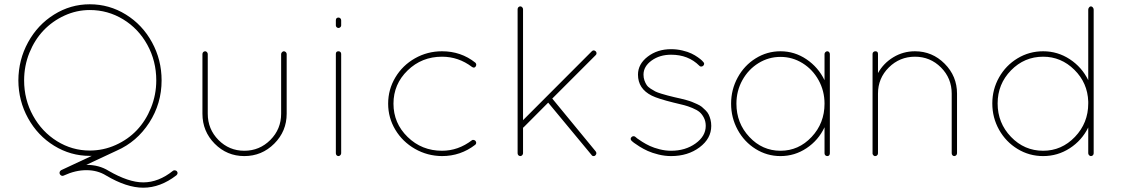

<svg xmlns="http://www.w3.org/2000/svg" viewBox="-20 -730 5261 898"><path d="M807.1 70.8Q814.9 80.1 805.2 89.8Q730 147.9 649.9 147.9Q572.3 147.9 476.1 90.8Q436 65.9 383.8 65.9Q333 65.9 278.8 90.8Q271 94.7 264.6 89.8Q258.3 85 258.5 77.9Q258.8 70.8 266.1 65.9L409.2 -1H399.9Q310.1 -1 233.2 -48.3Q156.2 -95.7 111.3 -177Q66.4 -258.3 65.9 -354Q66.4 -450.2 111.3 -532.2Q156.2 -614.3 233.2 -662.1Q310.1 -710 399.9 -710Q491.2 -710 568.6 -662.1Q646 -614.3 690.9 -532.2Q735.8 -450.2 735.8 -354Q735.8 -245.6 678 -156.2Q620.1 -66.9 526.9 -25.9L383.8 41Q443.4 41 487.8 68.8Q581.5 123 649.9 123Q721.7 123 789.1 68.8Q792.5 65.9 798.3 66.7Q804.2 67.4 807.1 70.8ZM92.8 -354Q92.8 -264.6 134.5 -189Q176.3 -113.3 246.8 -69.6Q317.4 -25.9 399.9 -25.9Q463.4 -25.9 521 -51.8Q578.6 -77.6 620.1 -121.3Q661.6 -165 686.3 -226.1Q710.9 -287.1 710.9 -354Q710.9 -444.3 669.2 -520.3Q627.4 -596.2 555.9 -639.6Q484.4 -683.1 399.9 -683.1Q338.4 -683.1 281.7 -657.2Q225.1 -631.3 183.6 -587.6Q142.1 -543.9 117.4 -482.9Q92.8 -421.9 92.8 -354Z M926.8 -198.2V-477.1Q926.8 -482.4 930.4 -486.3Q934.1 -490.2 939.9 -490.2Q944.3 -490.2 948 -486.1Q951.7 -481.9 951.7 -477.1V-198.2Q951.7 -126 1001.7 -75.4Q1051.8 -24.9 1122.6 -24.9Q1193.8 -24.9 1244.4 -75.4Q1294.9 -126 1294.9 -198.2V-477.1Q1294.9 -481.9 1299.1 -486.1Q1303.2 -490.2 1307.6 -490.2Q1312.5 -490.2 1316.7 -486.3Q1320.8 -482.4 1320.8 -477.1V-198.2Q1320.8 -116.2 1262.7 -58.1Q1204.6 0 1122.6 0Q1041.5 0 984.1 -57.9Q926.8 -115.7 926.8 -198.2Z M1550.8 -13.2V-478Q1550.8 -490.2 1563.5 -490.2Q1568.4 -490.2 1572 -486.8Q1575.7 -483.4 1575.7 -478V-13.2Q1575.7 -8.3 1571.8 -4.2Q1567.9 0 1563.5 0Q1557.6 0 1554.2 -3.9Q1550.8 -7.8 1550.8 -13.2ZM1550.8 -610.8V-634.8Q1550.8 -647.9 1563.5 -647.9Q1567.9 -647.9 1571.8 -644.3Q1575.7 -640.6 1575.7 -634.8V-610.8Q1575.7 -606.4 1571.8 -602.8Q1567.9 -599.1 1563.5 -599.1Q1558.1 -599.1 1554.4 -602.8Q1550.8 -606.4 1550.8 -610.8Z M1795.4 -245.1Q1795.4 -311.5 1829.1 -367.9Q1862.8 -424.3 1920.9 -457.3Q1979 -490.2 2047.4 -490.2Q2136.2 -490.2 2203.1 -437Q2211.4 -428.7 2204.1 -418Q2197.8 -410.2 2187.5 -417Q2124.5 -464.8 2047.4 -464.8Q1952.6 -464.8 1886.5 -400.6Q1820.3 -336.4 1820.3 -245.1Q1820.3 -153.8 1886.5 -89.4Q1952.6 -24.9 2047.4 -24.9Q2123 -24.9 2187.5 -74.2Q2190.9 -76.7 2196 -75.4Q2201.2 -74.2 2204.1 -70.8Q2210.9 -61 2203.1 -53.2Q2134.3 0 2047.4 0Q1979 -0.5 1920.9 -33.7Q1862.8 -66.9 1829.1 -123Q1795.4 -179.2 1795.4 -245.1Z M2400.9 -13.2V-687Q2400.9 -692.4 2404.5 -696.3Q2408.2 -700.2 2414.1 -700.2Q2418.5 -700.2 2422.4 -696Q2426.3 -691.9 2426.3 -687V-168L2748 -490.2Q2756.3 -498.5 2766.1 -490.2Q2770 -486.3 2770 -481Q2770 -475.6 2766.1 -472.2L2563 -269L2766.1 -22Q2773.4 -12.2 2764.2 -2.9Q2761.2 0 2757.3 0Q2749.5 0 2747.1 -4.9L2543.9 -250L2429.2 -134.8Q2427.2 -132.8 2426.3 -132.8V-13.2Q2426.3 -8.3 2422.4 -4.2Q2418.5 0 2414.1 0Q2408.2 0 2404.5 -3.9Q2400.9 -7.8 2400.9 -13.2Z M3118.7 0Q3089.4 0 3059.8 -7.3Q3030.3 -14.6 3009.8 -23.9Q2989.3 -33.2 2970.9 -44.7Q2952.6 -56.2 2944.8 -62.3Q2937 -68.4 2934.6 -70.8Q2925.3 -80.1 2933.6 -88.9Q2937.5 -92.8 2942.6 -93Q2947.8 -93.3 2951.7 -89.8Q2953.6 -87.9 2960.4 -82.5Q2967.3 -77.1 2983.9 -66.7Q3000.5 -56.2 3019.3 -47.4Q3038.1 -38.6 3065.2 -31.7Q3092.3 -24.9 3118.7 -24.9Q3185.5 -24.9 3233.2 -59.1Q3280.8 -93.3 3280.8 -141.1Q3280.8 -162.6 3272.2 -179.2Q3263.7 -195.8 3252 -205.8Q3240.2 -215.8 3218.3 -224.9Q3196.3 -233.9 3180.2 -238Q3164.1 -242.2 3135.3 -249Q3132.3 -249.5 3130.9 -250Q3057.6 -268.1 3028.3 -282.7Q2963.9 -314.9 2963.9 -380.9Q2963.9 -430.2 3009.3 -465.1Q3054.7 -500 3118.7 -500Q3146 -500 3171.6 -493.9Q3197.3 -487.8 3213.9 -479.7Q3230.5 -471.7 3243.9 -462.2Q3257.3 -452.6 3262.7 -447.3Q3268.1 -441.9 3269.5 -439.9Q3277.8 -431.6 3268.6 -421.9Q3264.2 -418.5 3258.8 -418.7Q3253.4 -418.9 3250.5 -422.9Q3199.2 -474.1 3118.7 -474.1Q3065.4 -474.1 3027.6 -446.8Q2989.7 -419.4 2989.7 -380.9Q2989.7 -366.2 2994.1 -353.8Q2998.5 -341.3 3004.6 -332.3Q3010.7 -323.2 3023.2 -315.2Q3035.6 -307.1 3045.2 -302.2Q3054.7 -297.4 3073.5 -291.7Q3092.3 -286.1 3103.3 -283.2Q3114.3 -280.3 3136.7 -274.9Q3154.3 -271 3163.8 -268.8Q3173.3 -266.6 3190.2 -262Q3207 -257.3 3216.6 -253.4Q3226.1 -249.5 3240.2 -243.2Q3254.4 -236.8 3262.5 -230.2Q3270.5 -223.6 3280 -214.1Q3289.6 -204.6 3294.7 -194.1Q3299.8 -183.6 3303.2 -170.2Q3306.6 -156.7 3306.6 -141.1Q3306.6 -82 3252 -41Q3197.3 0 3118.7 0Z M3849.6 -490.2Q3854.5 -490.2 3857.9 -486.1Q3861.3 -481.9 3861.3 -477.1V-13.2Q3861.3 -7.3 3858.2 -3.7Q3855 0 3849.6 0Q3843.8 0 3840.1 -3.7Q3836.4 -7.3 3836.4 -13.2V-134.8Q3807.6 -73.7 3752.2 -36.9Q3696.8 0 3630.4 0Q3567.4 0 3514.2 -33.2Q3460.9 -66.4 3430.2 -122.8Q3399.4 -179.2 3399.4 -245.1Q3399.4 -311 3430.2 -367.4Q3460.9 -423.8 3514.2 -457Q3567.4 -490.2 3630.4 -490.2Q3696.3 -490.2 3751.7 -452.9Q3807.1 -415.5 3836.4 -355V-477.1Q3836.4 -481.9 3840.3 -486.1Q3844.2 -490.2 3849.6 -490.2ZM3836.4 -245.1Q3836.4 -304.7 3808.6 -355Q3780.8 -405.3 3733.4 -434.6Q3686 -463.9 3630.4 -463.9Q3574.7 -463.9 3527.3 -434.6Q3480 -405.3 3452.1 -355Q3424.3 -304.7 3424.3 -245.1Q3424.3 -153.8 3484.9 -89.4Q3545.4 -24.9 3630.4 -24.9Q3715.3 -24.9 3775.9 -89.4Q3836.4 -153.8 3836.4 -245.1Z M4431.2 -13.2V-292Q4431.2 -364.3 4380.9 -414.6Q4330.6 -464.8 4259.3 -464.8Q4188 -464.8 4137.2 -414.6Q4086.4 -364.3 4086.4 -292V-13.2Q4086.4 -7.8 4083.5 -4.9Q4080.1 0 4074.2 0H4072.3H4070.3Q4069.8 -0.5 4068.8 -1Q4067.9 -1.5 4067.4 -2Q4066.4 -2 4064.5 -3.9Q4063.5 -4.9 4063.5 -5.9Q4061 -8.3 4061 -11.2V-13.2V-292V-299.8V-478Q4061 -483.4 4064.9 -486.8Q4068.8 -490.2 4074.2 -490.2Q4086.4 -490.2 4086.4 -478V-388.2Q4112.3 -434.6 4158.4 -462.4Q4204.6 -490.2 4259.3 -490.2Q4340.3 -490.2 4398.2 -432.1Q4456.1 -374 4456.1 -292V-13.2Q4456.1 -7.8 4452.1 -3.9Q4448.2 0 4443.4 0Q4438 0 4434.6 -3.9Q4431.2 -7.8 4431.2 -13.2Z M5095.2 -13.2Q5095.2 -7.8 5091.6 -3.9Q5087.9 0 5082 0Q5077.6 0 5073.7 -4.2Q5069.8 -8.3 5069.8 -13.2V-133.8Q5040 -73.2 4983.4 -36.6Q4926.8 0 4858.9 0Q4793.9 0 4739.3 -33.2Q4684.6 -66.4 4652.8 -123Q4621.1 -179.7 4621.1 -246.1Q4621.1 -312 4652.8 -368.2Q4684.6 -424.3 4739.3 -457.3Q4793.9 -490.2 4858.9 -490.2Q4926.8 -490.2 4983.4 -453.1Q5040 -416 5069.8 -355V-685.1Q5069.8 -690.4 5073.7 -695.3Q5077.6 -700.2 5082 -700.2Q5087.4 -700.2 5091.3 -695.3Q5095.2 -690.4 5095.2 -685.1V-255.9V-246.1V-233.9ZM5069.8 -246.1V-254.9Q5066.9 -342.3 5004.9 -403.6Q4942.9 -464.8 4858.9 -464.8Q4771 -464.8 4708.5 -400.9Q4646 -336.9 4646 -246.1Q4646 -154.8 4708.5 -89.8Q4771 -24.9 4858.9 -24.9Q4945.3 -24.9 5007.6 -89.8Q5069.8 -154.8 5069.8 -246.1Z"/></svg>

Font: Quicksand
Style: Light
Weight: 300
Designer: Andrew Paglinawan
Foundry: Andrew Paglinawan
Version: 1.002